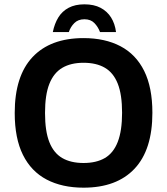

<svg xmlns="http://www.w3.org/2000/svg" viewBox="-20 -855 772 887"><path d="M366 12Q267 12 195.5 -25.5Q124 -63 86 -139.5Q48 -216 48 -333Q48 -504 130.5 -591.5Q213 -679 366 -679Q465 -679 536.5 -641.5Q608 -604 646 -527.5Q684 -451 684 -334Q684 -163 601.5 -75.5Q519 12 366 12ZM366 -102Q425 -102 464.5 -125Q504 -148 524 -199.5Q544 -251 544 -334Q544 -418 524 -468.5Q504 -519 464.5 -542Q425 -565 366 -565Q307 -565 267.5 -541.5Q228 -518 208 -467.5Q188 -417 188 -333Q188 -249 208 -198.5Q228 -148 267.5 -125Q307 -102 366 -102ZM370 -835Q414 -835 444.5 -819Q475 -803 493 -774.5Q511 -746 516 -707H442Q433 -731 416 -748.5Q399 -766 370 -766Q341 -766 323.5 -748.5Q306 -731 298 -707H224Q232 -746 249.5 -774.5Q267 -803 297 -819Q327 -835 370 -835Z"/></svg>

Font: Maven Pro SemiBold
Style: Regular
Weight: 600
Designer: Joe Prince
Foundry: Joe Prince
Version: Version 2.103